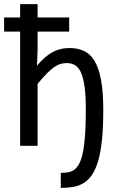

<svg xmlns="http://www.w3.org/2000/svg" viewBox="-20 -710 590 935"><path d="M316.9 -625H163.1V-689.9H78.1V-625H0V-556.2H78.1V0H163.1V-301.8C179.7 -321.6 194.3 -338.1 207 -351.1C219.7 -364.1 231.4 -374.4 242.2 -382.1C252.9 -389.7 263.3 -395.1 273.2 -398.2C283.1 -401.3 293.8 -402.8 305.2 -402.8C321.1 -402.8 335 -399.1 346.7 -391.6C358.4 -384.1 368 -371.6 375.5 -354C383 -336.4 388.6 -313.1 392.3 -283.9C396.1 -254.8 397.9 -218.8 397.9 -175.8V-174.8C397.9 -126.3 396.7 -85.1 394.3 -51.3C391.8 -17.4 388.2 10.9 383.3 33.7C378.4 56.5 372.5 74.4 365.5 87.4C358.5 100.4 350.4 110.2 341.3 116.7C332.2 123.2 322.2 127.4 311.3 129.2C300.4 130.9 288.6 131.8 275.9 131.8V205.1C297 205.1 316.9 203.5 335.4 200.4C354 197.3 370.9 191.2 386.2 182.1C401.5 173 415.2 159.8 427.2 142.6C439.3 125.3 449.5 102.7 457.8 74.7C466.1 46.7 472.3 12.3 476.6 -28.6C480.8 -69.4 482.9 -118.2 482.9 -174.8V-175.8C482.9 -234 479.2 -282.6 471.9 -321.5C464.6 -360.4 453.9 -391.3 439.9 -414.1C425.9 -436.8 408.8 -452.9 388.4 -462.2C368.1 -471.4 344.9 -476.1 318.8 -476.1C302.9 -476.1 288 -474.4 274.2 -470.9C260.3 -467.5 247.1 -462.3 234.4 -455.3C221.7 -448.3 209.2 -439.4 197 -428.5C184.8 -417.6 172.5 -404.8 160.2 -390.1L163.1 -470.2V-556.2H316.9ZM0 -499Z"/></svg>

Font: CodeNewRoman Nerd Font Mono
Style: Regular
Weight: 400
Monospace: yes
Designer: Sam Radian
Foundry: Code New Roman
Version: Version 2.00 November 29, 2014;Nerd Fonts 3.2.1